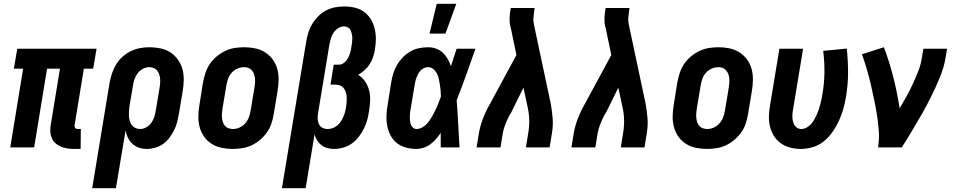

<svg xmlns="http://www.w3.org/2000/svg" viewBox="-20 -777 5040 1012"><path d="M371 8Q353 8 335.5 5.5Q318 3 302 -3.5Q286 -10 273.5 -21Q261 -32 254 -47Q247 -62 245.5 -80Q244 -98 247 -116L296 -415H228L160 0H34L102 -415H53L71 -520H489L471 -415H422L373 -116Q372 -108 376.5 -102.5Q381 -97 389 -97H406L405 8Z M466 215 558 -343Q563 -368 571 -392Q579 -416 592.5 -438Q606 -460 626 -478Q646 -496 670 -507.5Q694 -519 718.5 -523.5Q743 -528 767 -528Q797 -528 826 -522Q855 -516 878 -501Q901 -486 917.5 -463Q934 -440 941.5 -413Q949 -386 948.5 -356Q948 -326 943 -297L923 -177Q919 -155 913.5 -133Q908 -111 897.5 -90.5Q887 -70 873 -51Q859 -32 840 -18.5Q821 -5 798.5 1.5Q776 8 754 8Q732 8 712.5 1.5Q693 -5 678 -19Q663 -33 654 -51.5Q645 -70 642 -90L591 215ZM719 -97Q735 -97 751 -106Q767 -115 777.5 -129.5Q788 -144 793 -160.5Q798 -177 801 -194L821 -314Q823 -326 824 -338Q825 -350 824 -362Q823 -374 819 -385.5Q815 -397 808 -405.5Q801 -414 790 -418.5Q779 -423 767 -423Q750 -423 733.5 -414.5Q717 -406 706 -391.5Q695 -377 689 -360Q683 -343 681 -326L663 -221Q661 -207 660 -193.5Q659 -180 659.5 -167Q660 -154 663.5 -141Q667 -128 674.5 -118Q682 -108 693.5 -102.5Q705 -97 719 -97Z M1206 8Q1176 8 1147.5 2Q1119 -4 1095.5 -19Q1072 -34 1056 -56.5Q1040 -79 1032.5 -106.5Q1025 -134 1025.5 -164Q1026 -194 1031 -223L1050 -343Q1055 -368 1063 -393Q1071 -418 1086 -440Q1101 -462 1122 -479.5Q1143 -497 1167 -508.5Q1191 -520 1216.5 -524Q1242 -528 1267 -528Q1297 -528 1325.5 -522Q1354 -516 1377.5 -501Q1401 -486 1417.5 -463.5Q1434 -441 1441.5 -413.5Q1449 -386 1448.5 -356Q1448 -326 1443 -297L1423 -177Q1419 -152 1411 -127Q1403 -102 1387.5 -80Q1372 -58 1351.5 -40.5Q1331 -23 1307 -11.5Q1283 0 1257 4Q1231 8 1206 8ZM1208 -97Q1226 -97 1243 -105Q1260 -113 1272.5 -127Q1285 -141 1291.5 -158.5Q1298 -176 1301 -194L1321 -314Q1323 -326 1324 -338.5Q1325 -351 1324 -363Q1323 -375 1319 -386Q1315 -397 1307.5 -406Q1300 -415 1289 -419Q1278 -423 1266 -423Q1248 -423 1230.5 -415Q1213 -407 1200.5 -393Q1188 -379 1182 -361.5Q1176 -344 1173 -326L1153 -206Q1151 -194 1150 -181.5Q1149 -169 1150 -157Q1151 -145 1154.5 -134Q1158 -123 1165.5 -114Q1173 -105 1184.5 -101Q1196 -97 1208 -97Z M1466 215 1594 -558Q1598 -582 1605.5 -606Q1613 -630 1626 -651.5Q1639 -673 1657.5 -691.5Q1676 -710 1699 -722Q1722 -734 1746.5 -738.5Q1771 -743 1795 -743Q1823 -743 1850.5 -736.5Q1878 -730 1899 -714.5Q1920 -699 1934 -676.5Q1948 -654 1954.5 -627.5Q1961 -601 1961 -572.5Q1961 -544 1956 -515Q1953 -496 1946.5 -476.5Q1940 -457 1929 -439.5Q1918 -422 1902 -407.5Q1886 -393 1868 -383Q1890 -369 1904.5 -347.5Q1919 -326 1925.5 -300.5Q1932 -275 1931 -247.5Q1930 -220 1925 -192Q1922 -168 1915.5 -144.5Q1909 -121 1898 -99Q1887 -77 1871.5 -56.5Q1856 -36 1835 -21Q1814 -6 1789.5 1Q1765 8 1742 8Q1723 8 1705.5 3.5Q1688 -1 1674.5 -11.5Q1661 -22 1651.5 -37Q1642 -52 1638 -69L1591 215ZM1707 -97Q1720 -97 1733 -101.5Q1746 -106 1757 -115Q1768 -124 1776 -136Q1784 -148 1789.5 -160.5Q1795 -173 1798.5 -186Q1802 -199 1804 -212Q1806 -225 1807 -238.5Q1808 -252 1807.5 -264.5Q1807 -277 1803.5 -289Q1800 -301 1792.5 -311Q1785 -321 1773.5 -326Q1762 -331 1749 -331H1722L1739 -436H1766Q1781 -436 1794 -446.5Q1807 -457 1814.5 -471Q1822 -485 1826 -499.5Q1830 -514 1832 -529Q1834 -541 1835.5 -552Q1837 -563 1837 -574.5Q1837 -586 1834.5 -597Q1832 -608 1828 -617.5Q1824 -627 1814 -632.5Q1804 -638 1793 -638Q1777 -638 1762 -628Q1747 -618 1737.5 -603.5Q1728 -589 1723.5 -573Q1719 -557 1716 -541L1656 -178Q1654 -164 1654.5 -149.5Q1655 -135 1661 -122.5Q1667 -110 1679.5 -103.5Q1692 -97 1707 -97Z M2175 8Q2147 8 2120.5 1Q2094 -6 2073 -22Q2052 -38 2039.5 -61.5Q2027 -85 2021.5 -111.5Q2016 -138 2017 -166.5Q2018 -195 2023 -223L2042 -343Q2046 -367 2053 -390Q2060 -413 2072.5 -434.5Q2085 -456 2103 -474.5Q2121 -493 2142.5 -505.5Q2164 -518 2188.5 -523Q2213 -528 2236 -528Q2258 -528 2279 -520.5Q2300 -513 2314.5 -499Q2329 -485 2339.5 -466.5Q2350 -448 2357 -428Q2364 -451 2371.5 -474Q2379 -497 2387 -520H2486Q2462 -452 2438 -384.5Q2414 -317 2387 -249Q2392 -187 2395 -124.5Q2398 -62 2402 0H2303Q2303 -19 2303 -38.5Q2303 -58 2303 -77Q2292 -60 2279 -45Q2266 -30 2249.5 -17.5Q2233 -5 2213.5 1.5Q2194 8 2175 8ZM2176 -97Q2189 -97 2202 -103.5Q2215 -110 2225.5 -120Q2236 -130 2244 -142Q2252 -154 2259 -166Q2266 -178 2272 -190.5Q2278 -203 2284 -216Q2290 -229 2294.5 -242Q2299 -255 2304 -268Q2304 -284 2302.5 -299.5Q2301 -315 2298.5 -330.5Q2296 -346 2293 -361Q2290 -376 2283 -389.5Q2276 -403 2264 -413Q2252 -423 2236 -423Q2226 -423 2215.5 -418.5Q2205 -414 2197 -405.5Q2189 -397 2184 -387.5Q2179 -378 2175 -367.5Q2171 -357 2169 -347Q2167 -337 2165 -326L2145 -206Q2143 -195 2141.5 -184Q2140 -173 2140 -162.5Q2140 -152 2141 -141Q2142 -130 2145.5 -120.5Q2149 -111 2157 -104Q2165 -97 2176 -97ZM2244 -600 2282 -757H2385L2328 -600Z M2492 0 2504 -74Q2511 -114 2526 -153Q2541 -192 2563 -230L2702 -487L2673 -627Q2672 -630 2671.5 -632Q2671 -634 2670 -636V-637Q2665 -659 2666 -682Q2667 -705 2671 -728L2672 -735H2798L2797 -728Q2794 -708 2792 -688Q2790 -668 2794 -649L2883 -230Q2890 -192 2893 -153Q2896 -114 2889 -74L2877 0H2752L2764 -74Q2770 -108 2769.5 -142Q2769 -176 2762 -208L2739 -315L2673 -181Q2670 -178 2668 -174.5Q2666 -171 2664 -167Q2652 -144 2643 -120.5Q2634 -97 2630 -74L2618 0Z M2992 0 3004 -74Q3011 -114 3026 -153Q3041 -192 3063 -230L3202 -487L3173 -627Q3172 -630 3171.5 -632Q3171 -634 3170 -636V-637Q3165 -659 3166 -682Q3167 -705 3171 -728L3172 -735H3298L3297 -728Q3294 -708 3292 -688Q3290 -668 3294 -649L3383 -230Q3390 -192 3393 -153Q3396 -114 3389 -74L3377 0H3252L3264 -74Q3270 -108 3269.5 -142Q3269 -176 3262 -208L3239 -315L3173 -181Q3170 -178 3168 -174.5Q3166 -171 3164 -167Q3152 -144 3143 -120.5Q3134 -97 3130 -74L3118 0Z M3706 8Q3676 8 3647.5 2Q3619 -4 3595.5 -19Q3572 -34 3556 -56.5Q3540 -79 3532.5 -106.5Q3525 -134 3525.5 -164Q3526 -194 3531 -223L3550 -343Q3555 -368 3563 -393Q3571 -418 3586 -440Q3601 -462 3622 -479.5Q3643 -497 3667 -508.5Q3691 -520 3716.5 -524Q3742 -528 3767 -528Q3797 -528 3825.5 -522Q3854 -516 3877.5 -501Q3901 -486 3917.5 -463.5Q3934 -441 3941.5 -413.5Q3949 -386 3948.5 -356Q3948 -326 3943 -297L3923 -177Q3919 -152 3911 -127Q3903 -102 3887.5 -80Q3872 -58 3851.5 -40.5Q3831 -23 3807 -11.5Q3783 0 3757 4Q3731 8 3706 8ZM3708 -97Q3726 -97 3743 -105Q3760 -113 3772.5 -127Q3785 -141 3791.5 -158.5Q3798 -176 3801 -194L3821 -314Q3823 -326 3824 -338.5Q3825 -351 3824 -363Q3823 -375 3819 -386Q3815 -397 3807.5 -406Q3800 -415 3789 -419Q3778 -423 3766 -423Q3748 -423 3730.5 -415Q3713 -407 3700.5 -393Q3688 -379 3682 -361.5Q3676 -344 3673 -326L3653 -206Q3651 -194 3650 -181.5Q3649 -169 3650 -157Q3651 -145 3654.5 -134Q3658 -123 3665.5 -114Q3673 -105 3684.5 -101Q3696 -97 3708 -97Z M4201 8Q4172 8 4145 1Q4118 -6 4096 -21.5Q4074 -37 4059.5 -60Q4045 -83 4038.5 -110Q4032 -137 4033 -165.5Q4034 -194 4039 -223L4088 -520H4213L4161 -206Q4159 -195 4157.5 -183.5Q4156 -172 4156.5 -160.5Q4157 -149 4159.5 -138Q4162 -127 4167.5 -117.5Q4173 -108 4182.5 -102.5Q4192 -97 4203 -97Q4217 -97 4230.5 -104Q4244 -111 4254 -122Q4264 -133 4271.5 -146Q4279 -159 4285 -172.5Q4291 -186 4295.5 -199.5Q4300 -213 4303.5 -226.5Q4307 -240 4310 -254Q4313 -268 4315 -282Q4325 -339 4325.5 -396.5Q4326 -454 4319 -509L4443 -521Q4450 -459 4450 -395Q4450 -331 4439 -266Q4434 -235 4425 -203.5Q4416 -172 4402.5 -142Q4389 -112 4369.5 -83.5Q4350 -55 4324 -33.5Q4298 -12 4265.5 -2Q4233 8 4201 8Z M4608 0Q4615 -44 4612 -86.5Q4609 -129 4602.5 -170Q4596 -211 4587.5 -252Q4579 -293 4569.5 -333.5Q4560 -374 4548.5 -413.5Q4537 -453 4523 -491L4639 -528Q4668 -451 4688.5 -370Q4709 -289 4722 -206Q4740 -237 4758 -269Q4776 -301 4791 -334Q4806 -367 4819.5 -400.5Q4833 -434 4838 -468L4847 -520H4972L4963 -468Q4956 -427 4940.5 -386.5Q4925 -346 4906.5 -306.5Q4888 -267 4867.5 -228Q4847 -189 4824.5 -151Q4802 -113 4779.5 -75Q4757 -37 4733 0Z"/></svg>

Font: Iosevka Curly Extrabold
Style: Italic
Weight: 800
Italic angle: -9°
Monospace: yes
Designer: Belleve Invis
Foundry: Belleve Invis
Version: Version 22.1.2; ttfautohint (v1.8.4)